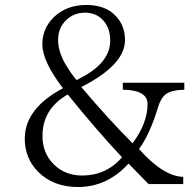

<svg xmlns="http://www.w3.org/2000/svg" viewBox="-20 -746 766 768"><path d="M717.3 -387.2Q665.5 -385.7 643.1 -369.1Q622.6 -353 611.8 -315.9Q579.6 -209.5 536.1 -149.9Q633.3 -40.5 712.9 -38.6V-9.8H574.2L494.1 -91.8Q409.2 2 292 2Q192.9 2 132.3 -59.1Q79.1 -113.3 79.1 -190.9Q79.1 -312 231.9 -393.1Q149.4 -500.5 149.4 -568.8Q149.4 -631.3 193.4 -675.3Q244.1 -726.1 325.2 -726.1Q403.8 -726.1 444.8 -680.2Q480 -642.1 480 -585.9Q480 -486.3 305.2 -397.9Q413.1 -270 510.3 -172.9Q570.3 -253.9 570.3 -330.1Q570.3 -385.7 471.2 -387.2V-415H717.3ZM286.1 -425.8Q293.5 -428.7 300.3 -433.1Q420.9 -494.1 420.9 -584Q420.9 -636.2 390.1 -667.5Q362.3 -695.3 320.3 -695.3Q274.4 -695.3 243.2 -664.1Q212.4 -633.3 212.4 -586.4Q212.4 -545.4 236.3 -499Q244.6 -483.9 262.2 -457Q279.3 -433.1 286.1 -425.8ZM468.3 -116.7Q363.8 -228 251 -368.2Q149.9 -310.5 149.9 -202.1Q149.9 -133.8 194.8 -88.9Q239.7 -43.9 309.1 -43.9Q404.3 -43.9 468.3 -116.7Z"/></svg>

Font: I.Ming
Style: Regular
Weight: 400
Designer: Ichiten Fonts Project
Version: Version 6.11; Dec 27, 2019